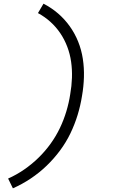

<svg xmlns="http://www.w3.org/2000/svg" viewBox="-20 -861 640 1042"><path d="M50 161 24 108Q69 88 110.5 59.5Q152 31 188.5 -4.5Q225 -40 254.5 -81Q284 -122 305 -166Q326 -210 340 -256.5Q354 -303 361 -349Q369 -394 370.5 -438.5Q372 -483 366 -525.5Q360 -568 345 -607.5Q330 -647 307 -681Q284 -715 253.5 -742.5Q223 -770 186 -790L216 -841Q259 -819 295 -788Q331 -757 358.5 -718.5Q386 -680 404 -635.5Q422 -591 429.5 -542Q437 -493 435.5 -442Q434 -391 425 -340Q417 -289 401.5 -238Q386 -187 362.5 -138Q339 -89 306 -44.5Q273 0 233 38.5Q193 77 146.5 108Q100 139 50 161Z"/></svg>

Font: Iosevka SS04 Light Extended
Style: Italic
Weight: 300
Width: 7
Italic angle: -9°
Monospace: yes
Designer: Belleve Invis
Foundry: Belleve Invis
Version: Version 19.0.0; ttfautohint (v1.8.4)